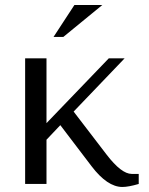

<svg xmlns="http://www.w3.org/2000/svg" viewBox="-20 -732 592 764"><path d="M193 -585 276 -712H387L232 -585ZM165 -242 413 -500H476L273 -288L404 -117Q463 -40 504 -40H532V0Q491 12 467 12Q407 12 344 -71L220 -234L165 -176V0H80V-500H165Z"/></svg>

Font: Tenor Sans
Style: Regular
Weight: 400
Designer: Denis Masharov
Foundry: Denis Masharov
Version: Version 1.1